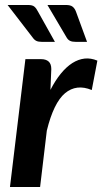

<svg xmlns="http://www.w3.org/2000/svg" viewBox="-20 -751 411 771"><path d="M10.5 0ZM20 0H141L168 -226.5C186.3 -301.2 210.8 -351.2 241.2 -376.8C271.8 -402.2 307.5 -406.5 348.5 -389.5L371 -507.5C353.7 -514.8 336.6 -517.6 319.8 -515.8C302.9 -513.9 286.5 -507.9 270.5 -497.8C254.5 -487.6 239.1 -473.4 224.2 -455.2C209.4 -437.1 195.5 -415.3 182.5 -390L186 -473.5C186 -487.5 182.4 -497.7 175.2 -504C168.1 -510.3 158 -513.5 145 -513.5H82ZM244.5 -731H170.5L247.5 -600.5C251.5 -593.8 256.2 -589.2 261.8 -586.8C267.2 -584.2 274.3 -583 283 -583H329.5L285 -704.5C281.7 -713.2 277.2 -719.8 271.5 -724.2C265.8 -728.8 256.8 -731 244.5 -731ZM92 -731H10.5L111 -600.5C115.7 -593.8 120.7 -589.2 126 -586.8C131.3 -584.2 138.3 -583 147 -583H200.5L132.5 -704.5C128.2 -713.2 123.4 -719.8 118.2 -724.2C113.1 -728.8 104.3 -731 92 -731Z"/></svg>

Font: Lato
Style: Bold Italic
Weight: 700
Italic angle: -7°
Designer: Lukasz Dziedzic
Foundry: tyPoland Lukasz Dziedzic
Version: Version 2.007; 2014-02-27